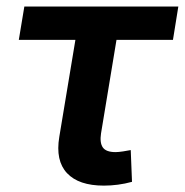

<svg xmlns="http://www.w3.org/2000/svg" viewBox="-20 -566 571 593"><path d="M300.8 7.3Q223.1 7.3 187 -31.2Q150.9 -69.8 163.1 -143.1L212.9 -442.9H38.1L55.2 -545.9H530.8L514.2 -442.9H339.8L292 -153.8Q287.6 -125 297.6 -110.6Q307.6 -96.2 336.9 -96.2Q345.7 -96.2 360.1 -98.4Q374.5 -100.6 383.8 -102.5L387.7 -4.4Q366.2 1.5 344.2 4.4Q322.3 7.3 300.8 7.3Z"/></svg>

Font: Inter SemiBold
Style: Italic
Weight: 600
Italic angle: -9.3988°
Designer: Rasmus Andersson
Foundry: rsms
Version: Version 4.001;git-66647c0bb